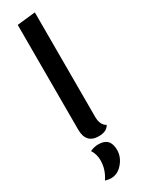

<svg xmlns="http://www.w3.org/2000/svg" viewBox="-248 -739 747 1002"><g transform="rotate(-30 126.0 -237.5)"><path d="M178 -712V-82Q178 -33 209 -16Q193 15 145 15Q68 15 68 -69V-700ZM121 50Q191 50 191 124Q191 166 161 201.5Q131 237 90 237Q74 237 56 231Q89 183 89 127Q89 90 70 62Q93 50 121 50Z"/></g></svg>

Font: Sansita
Style: Regular
Weight: 400
Designer: Pablo Cosgaya
Foundry: Omnibus-Type
Version: Version 1.006;hotconv 1.0.109;makeotfexe 2.5.65596